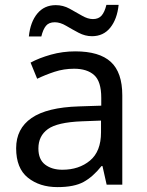

<svg xmlns="http://www.w3.org/2000/svg" viewBox="-20 -755 601 785"><path d="M288 -545Q386 -545 433 -502Q480 -459 480 -365V0H416L399 -76H395Q360 -32 321.5 -11Q283 10 215 10Q142 10 94 -28.5Q46 -67 46 -149Q46 -229 109 -272.5Q172 -316 303 -320L394 -323V-355Q394 -422 365 -448Q336 -474 283 -474Q241 -474 203 -461.5Q165 -449 132 -433L105 -499Q140 -518 188 -531.5Q236 -545 288 -545ZM314 -259Q214 -255 175.5 -227Q137 -199 137 -148Q137 -103 164.5 -82Q192 -61 235 -61Q303 -61 348 -98.5Q393 -136 393 -214V-262ZM98 -606Q104 -665 132.5 -699.5Q161 -734 208 -734Q238 -734 264.5 -719.5Q291 -705 315 -691Q339 -677 360 -677Q383 -677 395.5 -691.5Q408 -706 415 -735H465Q459 -677 431 -642Q403 -607 356 -607Q328 -607 301.5 -621Q275 -635 250.5 -649.5Q226 -664 204 -664Q180 -664 168 -649.5Q156 -635 149 -606Z"/></svg>

Font: Noto Sans Sharada
Style: Regular
Weight: 400
Designer: Monotype Design Team
Foundry: Monotype Imaging Inc.
Version: Version 2.006; ttfautohint (v1.8.4.7-5d5b)